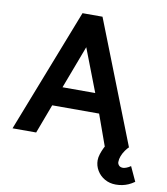

<svg xmlns="http://www.w3.org/2000/svg" viewBox="-94 -759 904 1040"><g transform="rotate(10 357.5 -238.5)"><path d="M532 -9Q524 0 515 18.5Q506 37 500 55.5Q494 74 494 90Q494 120 509.5 146Q525 172 552 187.5Q579 203 613 203Q632 203 649 199.5Q666 196 682 189Q698 182 715 170L678 90Q667 98 655 102.5Q643 107 637 107Q621 107 613.5 98.5Q606 90 606 80Q606 64 612.5 47Q619 30 630 14.5Q641 -1 650 -9ZM418 -266H238L327 -502ZM275 -680 10 0H140L200 -160H458L519 10L649 -8L385 -680Z"/></g></svg>

Font: Catamaran
Style: Bold
Weight: 700
Designer: Pria Ravichandran
Version: Version 2.000